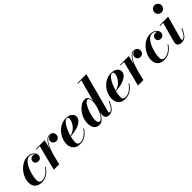

<svg xmlns="http://www.w3.org/2000/svg" viewBox="244 -1990 3230 3230"><g transform="rotate(-45 1859.0 -375.0)"><path d="M420.5 -129.5Q397 -94.5 364.2 -62.5Q331.5 -30.5 288.2 -10.2Q245 10 189.5 10Q110.5 10 68.2 -31.8Q26 -73.5 26 -145Q26 -203.5 49.8 -261Q73.5 -318.5 115 -365.8Q156.5 -413 210.5 -441.5Q264.5 -470 325 -470Q369.5 -470 403 -453.8Q436.5 -437.5 455 -412.2Q473.5 -387 473.5 -360Q473.5 -326 452 -304.5Q430.5 -283 399.5 -283Q371 -283 349.2 -299.2Q327.5 -315.5 327.5 -349Q327.5 -379 348 -398.8Q368.5 -418.5 397.5 -418.5Q421.5 -418.5 440.5 -408.5Q425 -427.5 400.2 -439.5Q375.5 -451.5 349 -451.5Q312.5 -451.5 281.8 -425.2Q251 -399 226.8 -356.8Q202.5 -314.5 185.5 -265Q168.5 -215.5 159.5 -167.8Q150.5 -120 150.5 -84Q150.5 -48 167 -28.8Q183.5 -9.5 213.5 -9.5Q253.5 -9.5 289.5 -27.5Q325.5 -45.5 355.8 -74.5Q386 -103.5 408.5 -137Z M593.5 -446.5H514.5V-460H721.5L681.5 -296.5Q699.5 -342.5 723 -382Q746.5 -421.5 775.8 -445.5Q805 -469.5 840 -469.5Q878.5 -469.5 903 -447.2Q927.5 -425 927.5 -389Q927.5 -355.5 906.5 -332.5Q885.5 -309.5 852 -309.5Q820 -309.5 798.5 -329.5Q777 -349.5 777 -381Q777 -412 798.5 -432Q820 -452 852.5 -452Q865 -452 876.5 -449Q860 -456.5 839.5 -456.5Q804.5 -456.5 775 -429Q745.5 -401.5 721.8 -357.8Q698 -314 680.2 -264.5Q662.5 -215 650.5 -170.5L609 0H480Z M1060.5 -76Q1060.5 -38 1077.5 -23.2Q1094.5 -8.5 1122 -8.5Q1175 -8.5 1227 -43Q1279 -77.5 1318.5 -137L1330.5 -129.5Q1307 -94 1274.5 -62Q1242 -30 1198.5 -10Q1155 10 1099.5 10Q1018 10 977 -36.2Q936 -82.5 936 -150Q936 -211.5 959 -268.8Q982 -326 1023 -371.5Q1064 -417 1118 -443.5Q1172 -470 1234 -470Q1305 -470 1344.5 -439Q1384 -408 1384 -363Q1384 -315.5 1346 -279.8Q1308 -244 1239.2 -222.2Q1170.5 -200.5 1078.5 -194.5Q1070 -161 1065.2 -130.8Q1060.5 -100.5 1060.5 -76ZM1246 -456.5Q1222 -456.5 1198 -434.5Q1174 -412.5 1152.2 -376Q1130.5 -339.5 1112.5 -295.2Q1094.5 -251 1082 -206Q1123.5 -213 1158.8 -236Q1194 -259 1220 -291Q1246 -323 1260.5 -356.5Q1275 -390 1275 -418Q1275 -433.5 1268.5 -445Q1262 -456.5 1246 -456.5Z M1962 -157Q1926 -72 1887.8 -31Q1849.5 10 1792.5 10Q1747.5 10 1726.8 -11.2Q1706 -32.5 1706 -68Q1706 -74.5 1706.5 -82.2Q1707 -90 1708.5 -97.5L1716 -135Q1698.5 -96 1675.5 -63Q1652.5 -30 1624 -10Q1595.5 10 1561.5 10Q1492.5 10 1461.8 -34Q1431 -78 1431 -152.5Q1431 -210 1452.5 -266.2Q1474 -322.5 1510 -368.5Q1546 -414.5 1590 -442.2Q1634 -470 1679.5 -470Q1725 -470 1745.5 -436.8Q1766 -403.5 1767 -352L1870.5 -736.5H1791V-750H2004L1817 -46.5Q1815 -39 1815 -31.5Q1815 -25.5 1818.2 -21Q1821.5 -16.5 1829.5 -16.5Q1845.5 -16.5 1863.8 -28.8Q1882 -41 1903 -72.5Q1924 -104 1949 -161ZM1756.5 -349Q1756.5 -386.5 1746 -409.5Q1735.5 -432.5 1712.5 -432.5Q1692.5 -432.5 1671.2 -409.5Q1650 -386.5 1630.2 -349.2Q1610.5 -312 1595 -267.8Q1579.5 -223.5 1570.2 -179.5Q1561 -135.5 1561 -100.5Q1561 -28.5 1604.5 -28.5Q1625.5 -28.5 1647 -49.8Q1668.5 -71 1688 -106.2Q1707.5 -141.5 1723 -183.8Q1738.5 -226 1747.5 -269.2Q1756.5 -312.5 1756.5 -349Z M2136 -76Q2136 -38 2153 -23.2Q2170 -8.5 2197.5 -8.5Q2250.5 -8.5 2302.5 -43Q2354.5 -77.5 2394 -137L2406 -129.5Q2382.5 -94 2350 -62Q2317.5 -30 2274 -10Q2230.5 10 2175 10Q2093.5 10 2052.5 -36.2Q2011.5 -82.5 2011.5 -150Q2011.5 -211.5 2034.5 -268.8Q2057.5 -326 2098.5 -371.5Q2139.5 -417 2193.5 -443.5Q2247.5 -470 2309.5 -470Q2380.5 -470 2420 -439Q2459.5 -408 2459.5 -363Q2459.5 -315.5 2421.5 -279.8Q2383.5 -244 2314.8 -222.2Q2246 -200.5 2154 -194.5Q2145.5 -161 2140.8 -130.8Q2136 -100.5 2136 -76ZM2321.5 -456.5Q2297.5 -456.5 2273.5 -434.5Q2249.5 -412.5 2227.8 -376Q2206 -339.5 2188 -295.2Q2170 -251 2157.5 -206Q2199 -213 2234.2 -236Q2269.5 -259 2295.5 -291Q2321.5 -323 2336 -356.5Q2350.5 -390 2350.5 -418Q2350.5 -433.5 2344 -445Q2337.5 -456.5 2321.5 -456.5Z M2597 -446.5H2518V-460H2725L2685 -296.5Q2703 -342.5 2726.5 -382Q2750 -421.5 2779.2 -445.5Q2808.5 -469.5 2843.5 -469.5Q2882 -469.5 2906.5 -447.2Q2931 -425 2931 -389Q2931 -355.5 2910 -332.5Q2889 -309.5 2855.5 -309.5Q2823.5 -309.5 2802 -329.5Q2780.5 -349.5 2780.5 -381Q2780.5 -412 2802 -432Q2823.5 -452 2856 -452Q2868.5 -452 2880 -449Q2863.5 -456.5 2843 -456.5Q2808 -456.5 2778.5 -429Q2749 -401.5 2725.2 -357.8Q2701.5 -314 2683.8 -264.5Q2666 -215 2654 -170.5L2612.5 0H2483.5Z M3335.5 -129.5Q3312 -94.5 3279.2 -62.5Q3246.5 -30.5 3203.2 -10.2Q3160 10 3104.5 10Q3025.5 10 2983.2 -31.8Q2941 -73.5 2941 -145Q2941 -203.5 2964.8 -261Q2988.5 -318.5 3030 -365.8Q3071.5 -413 3125.5 -441.5Q3179.5 -470 3240 -470Q3284.5 -470 3318 -453.8Q3351.5 -437.5 3370 -412.2Q3388.5 -387 3388.5 -360Q3388.5 -326 3367 -304.5Q3345.5 -283 3314.5 -283Q3286 -283 3264.2 -299.2Q3242.5 -315.5 3242.5 -349Q3242.5 -379 3263 -398.8Q3283.5 -418.5 3312.5 -418.5Q3336.5 -418.5 3355.5 -408.5Q3340 -427.5 3315.2 -439.5Q3290.5 -451.5 3264 -451.5Q3227.5 -451.5 3196.8 -425.2Q3166 -399 3141.8 -356.8Q3117.5 -314.5 3100.5 -265Q3083.5 -215.5 3074.5 -167.8Q3065.5 -120 3065.5 -84Q3065.5 -48 3082 -28.8Q3098.5 -9.5 3128.5 -9.5Q3168.5 -9.5 3204.5 -27.5Q3240.5 -45.5 3270.8 -74.5Q3301 -103.5 3323.5 -137Z M3548.5 -675Q3548.5 -709 3572.8 -734.5Q3597 -760 3633 -760Q3669 -760 3693.8 -734.5Q3718.5 -709 3718.5 -675Q3718.5 -641 3693.8 -615.2Q3669 -589.5 3633 -589.5Q3597 -589.5 3572.8 -615.2Q3548.5 -641 3548.5 -675ZM3692 -157Q3656 -72 3617.5 -31Q3579 10 3518 10Q3470 10 3448.5 -9Q3427 -28 3427 -59.5Q3427 -72.5 3429.5 -84.8Q3432 -97 3434 -105L3528 -446.5H3457V-460H3660.5L3547.5 -48Q3545 -39.5 3545 -31.5Q3545 -16.5 3559.5 -16.5Q3575 -16.5 3593.2 -28.8Q3611.5 -41 3632.8 -72.5Q3654 -104 3679 -161Z"/></g></svg>

Font: Bodoni* 16pt
Style: Bold Italic
Weight: 700
Italic angle: -13°
Version: Version 2.3